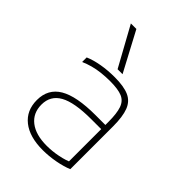

<svg xmlns="http://www.w3.org/2000/svg" viewBox="-231 -896 1011 1011"><g transform="rotate(45 275.0 -390.0)"><path d="M277 10Q179 10 124 -33.5Q69 -77 69 -155Q69 -238 136 -277.5Q203 -317 344 -317H433V-286H343Q218 -286 160.5 -254Q103 -222 103 -155Q103 -92 148.5 -56.5Q194 -21 276 -21Q317 -21 359.5 -29.5Q402 -38 431 -52L417 -29V-340Q417 -403 405 -437.5Q393 -472 362 -485Q331 -498 272 -498Q239 -498 207.5 -494.5Q176 -491 148.5 -483.5Q121 -476 96 -465V-499Q131 -514 177 -522Q223 -530 274 -530Q342 -530 380.5 -513Q419 -496 435 -454.5Q451 -413 451 -340V-22Q419 -8 371 1Q323 10 277 10ZM255 -570 134 -790H175L292 -570Z"/></g></svg>

Font: M PLUS Code Latin SemiExpanded ExtraLight
Style: Regular
Weight: 250
Width: 6
Designer: Coji Morishita
Foundry: UNDERFOREST DESIGN
Version: Version 1.002; ttfautohint (v1.8.3)